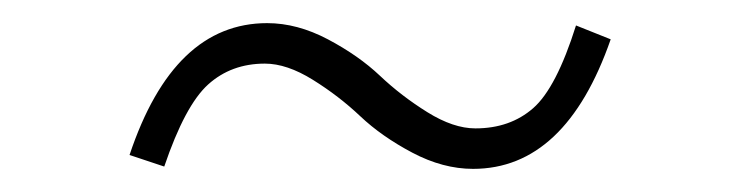

<svg xmlns="http://www.w3.org/2000/svg" viewBox="-20 -413 640 166"><path d="M389 -267Q363 -267 336.5 -281Q310 -295 291.5 -312.5Q273 -330 250.5 -344Q228 -358 209 -358Q180 -358 160 -340Q140 -322 122 -269L92 -279Q130 -393 211 -393Q237 -393 263.5 -379Q290 -365 308.5 -347.5Q327 -330 349.5 -316Q372 -302 391 -302Q421 -302 441 -319.5Q461 -337 478 -391L508 -379Q469 -267 389 -267Z"/></svg>

Font: TypoPRO Source Code Pro
Style: Italic
Weight: 300
Italic angle: -11°
Monospace: yes
Designer: Paul D. Hunt, Teo Tuominen
Foundry: Adobe Systems Incorporated
Version: Version 1.030;PS 1.0;hotconv 1.0.84;makeotf.lib2.5.63406